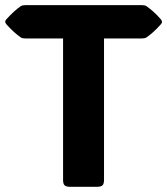

<svg xmlns="http://www.w3.org/2000/svg" viewBox="-20 -720 644 740"><path d="M380.9 -25.9Q380.9 -11.2 374.8 -5.6Q368.7 0 354 0H250Q235.4 0 229.2 -5.6Q223.1 -11.2 223.1 -25.9V-571.8H77.6Q65.9 -571.8 60.1 -575.7Q47.4 -584.5 33.9 -596.7Q20.5 -608.9 4.9 -626Q0 -632.3 0 -636.2Q0 -640.6 4.9 -646Q20.5 -663.1 33.9 -675.3Q47.4 -687.5 60.1 -696.3Q66.9 -700.2 77.6 -700.2H526.9Q538.6 -700.2 544.4 -696.3Q557.1 -687.5 570.8 -675.3Q584.5 -663.1 599.6 -646Q604.5 -639.6 604.5 -635.7Q604.5 -631.3 599.6 -626Q584.5 -608.9 570.8 -596.7Q557.1 -584.5 544.4 -575.7Q537.6 -571.8 526.9 -571.8H380.9Z"/></svg>

Font: ADLaM Display
Style: Regular
Weight: 400
Designer: Mark Jamra, Neil Patel, Concept: Andrew Footit
Foundry: Microsoft
Version: Version 2.000; ttfautohint (v1.8.4.7-5d5b);gftools[0.9.28]